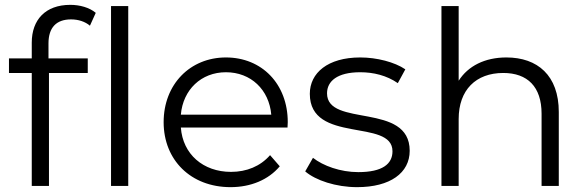

<svg xmlns="http://www.w3.org/2000/svg" viewBox="-20 -767 2419 792"><path d="M111 -591V-526H17V-466H111V0H182V-466H342V-526H180V-588C180 -653 212 -687 273 -687C303 -687 331 -678 351 -661L375 -714C349 -736 309 -747 270 -747C167 -747 111 -685 111 -591ZM438 -742V0H509V-742Z M1167 -263C1167 -421 1060 -530 912 -530C764 -530 655 -419 655 -263C655 -107 767 5 931 5C1014 5 1087 -25 1134 -81L1094 -127C1054 -81 997 -58 933 -58C818 -58 734 -131 726 -241H1166C1166 -249 1167 -257 1167 -263ZM912 -469C1015 -469 1090 -397 1099 -294H726C735 -397 810 -469 912 -469Z M1453 5C1590 5 1670 -54 1670 -145C1670 -347 1329 -240 1329 -382C1329 -432 1371 -469 1466 -469C1520 -469 1575 -456 1621 -424L1652 -481C1608 -511 1534 -530 1466 -530C1332 -530 1258 -466 1258 -380C1258 -172 1599 -280 1599 -143C1599 -91 1558 -57 1458 -57C1384 -57 1313 -83 1271 -116L1239 -60C1282 -23 1366 5 1453 5Z M2069 -530C1980 -530 1911 -495 1872 -434V-742H1801V0H1872V-276C1872 -396 1943 -466 2056 -466C2156 -466 2214 -409 2214 -298V0H2285V-305C2285 -456 2197 -530 2069 -530Z"/></svg>

Font: Montserrat Lite
Style: Regular
Weight: 400
Designer: Julieta Ulanovsky
Foundry: Julieta Ulanovsky
Version: Version 7.200;PS 007.200;hotconv 1.0.88;makeotf.lib2.5.64775